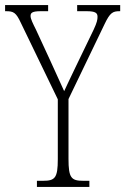

<svg xmlns="http://www.w3.org/2000/svg" viewBox="-27 -734 492 754"><path d="M118 0H324V-24H300C253 -24 242 -35 242 -110V-345L384 -640C405 -684 416 -690 442 -690H445V-714H276V-690H313C348 -690 356 -683 356 -668C356 -657 354 -646 341 -618L270 -471C249 -428 235 -397 225 -376C207 -416 189 -456 169 -499L114 -618C102 -642 93 -660 93 -671C93 -683 98 -690 133 -690H162V-714H-7V-690H-3C26 -690 36 -685 55 -644L200 -344V-109C200 -35 189 -24 142 -24H118Z"/></svg>

Font: Noto Serif Devanagari ExtraCondensed ExtraLight
Style: Regular
Weight: 200
Width: 2
Designer: Universal Thirst, Indian Type Foundry and the Monotype Design Team
Foundry: Monotype Imaging Inc.
Version: Version 2.004